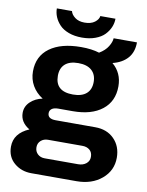

<svg xmlns="http://www.w3.org/2000/svg" viewBox="-98 -792 802 1049"><g transform="rotate(10 303.5 -267.5)"><path d="M130.9 -723.1H214.8Q219.2 -704.1 239.7 -688.5Q260.3 -672.9 293 -672.9Q328.6 -672.9 349.4 -688.7Q370.1 -704.6 372.1 -723.1H456.1Q456.1 -698.7 446.5 -676Q437 -653.3 418.2 -633.5Q399.4 -613.8 366.9 -601.8Q334.5 -589.8 293 -589.8Q251.5 -589.8 219.2 -601.8Q187 -613.8 168.5 -633.5Q149.9 -653.3 140.4 -676Q130.9 -698.7 130.9 -723.1ZM149.9 188Q94.2 188 54.7 154.5Q15.1 121.1 15.1 64Q15.1 -10.3 98.1 -45.9Q45.9 -76.7 45.9 -128.9Q45.9 -165 73.2 -190.7Q100.6 -216.3 140.1 -224.1Q103 -247.6 82.5 -283Q62 -318.4 62 -361.8Q62 -446.3 125 -492.2Q188 -538.1 298.8 -538.1Q357.9 -538.1 399.9 -524.9Q432.6 -544.4 448.2 -570.1Q463.9 -595.7 464.8 -616.2H594.2Q594.2 -562 564.7 -528.6Q535.2 -495.1 481.9 -481.9Q536.1 -436 536.1 -361.8Q536.1 -278.3 476.8 -231.7Q417.5 -185.1 314 -185.1H233.9Q210.4 -185.1 198.2 -176.3Q186 -167.5 186 -151.9Q186 -120.1 231 -120.1H450.2Q515.6 -120.1 555.4 -79.8Q595.2 -39.6 595.2 23.9Q595.2 95.2 540.3 141.6Q485.4 188 399.9 188ZM298.8 -274.9Q347.7 -274.9 373.3 -297.4Q398.9 -319.8 398.9 -361.8Q398.9 -403.3 373 -426.3Q347.2 -449.2 298.8 -449.2Q250.5 -449.2 225.3 -426.5Q200.2 -403.8 200.2 -361.8Q200.2 -274.9 298.8 -274.9ZM208 95.2H393.1Q419.9 95.2 437.5 81.1Q455.1 66.9 455.1 43.9Q455.1 19 439.5 5.6Q423.8 -7.8 398.9 -7.8H208Q184.6 -7.8 168.7 6.3Q152.8 20.5 152.8 43Q152.8 65.9 168.2 80.6Q183.6 95.2 208 95.2Z"/></g></svg>

Font: Archivo
Style: Bold
Weight: 700
Designer: Hector Gatti
Foundry: Omnibus-Type
Version: Version 2.001